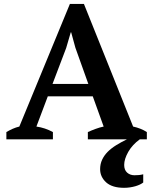

<svg xmlns="http://www.w3.org/2000/svg" viewBox="-20 -693 762 955"><path d="M161.1 -63.5Q203.6 -57.6 243.2 -36.1V0H11.7V-36.1Q27.3 -45.4 43.5 -52.5Q59.6 -59.6 76.2 -63.5L327.6 -673.3H397.5L642.1 -63.5Q660.6 -59.6 678.5 -52.5Q696.3 -45.4 710.4 -36.1V0H675.3Q638.7 26.4 618.2 62Q597.7 98.1 597.7 127.4Q597.7 152.3 612.3 165.5Q627 178.7 648.9 178.7Q660.2 178.7 670.9 177.7Q681.6 176.8 692.4 173.8V214.8Q685.5 220.2 675.8 224.9Q666 229.5 653.6 233.2Q641.1 236.8 626.7 239Q612.3 241.2 597.2 241.2Q538.6 241.2 508.3 214.4Q478 187 478 148.4Q478 123 487.8 101.8Q497.6 80.6 515.1 62.7Q532.7 44.9 557.4 29.5Q582 14.2 611.3 0H417V-36.1Q435.1 -44.4 455.8 -52Q476.6 -59.6 495.6 -63.5L441.4 -213.9H217.8ZM419.4 -275.4 355 -455.6 334 -532.2H332L309.1 -454.1L241.2 -275.4Z"/></svg>

Font: PT Astra Serif
Style: Bold
Weight: 700
Designer: A.Korolkova, I. Chaeva
Foundry: ParaType Ltd
Version: Version 1.002